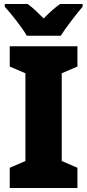

<svg xmlns="http://www.w3.org/2000/svg" viewBox="-20 -947 439 967"><path d="M283 -927Q263 -913 243 -895.5Q223 -878 200 -854Q177 -877 158.5 -894.5Q140 -912 119 -927H4V-913Q28 -887 63 -842Q98 -797 115 -767H286Q306 -799 339.5 -842.5Q373 -886 396 -913V-927ZM370 -102 291 -136V-578L370 -612V-714H29V-612L108 -578V-136L29 -102V0H370Z"/></svg>

Font: Noto Sans UI SemiCondensed Black
Style: Regular
Weight: 900
Width: 4
Designer: Monotype Design Team
Foundry: Monotype Imaging Inc.
Version: 1.001